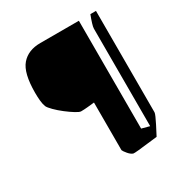

<svg xmlns="http://www.w3.org/2000/svg" viewBox="-165 -731 904 953"><g transform="rotate(-30 286.5 -255.0)"><path d="M487 -608H519V-27Q519 -21 512 -5.5Q505 10 495 30L467 84Q445 86 414 90Q383 94 357 96.5Q331 99 326 98Q313 94 299.5 78Q286 62 283 54V-219Q264 -217 244 -215Q224 -213 206 -213Q197 -213 176 -226Q155 -239 131 -257.5Q107 -276 88 -295Q69 -314 64 -325Q58 -341 56 -362Q54 -383 54 -407Q54 -520 92 -564Q130 -608 200 -608H421V10L466 22V-537Q466 -546 472 -565.5Q478 -585 487 -608Z"/></g></svg>

Font: Grenze Gotisch
Style: Bold
Weight: 700
Designer: Renata Polastri
Foundry: Omnibus-Type
Version: Version 1.001